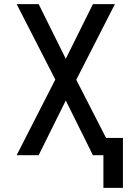

<svg xmlns="http://www.w3.org/2000/svg" viewBox="-20 -755 640 934"><path d="M483 159V0H432L300 -266L168 0H61L249 -368L61 -735H168L300 -469L432 -735H539L351 -367L496 -84H578V159Z"/></svg>

Font: Zed Mono Medium Extended
Style: Regular
Weight: 500
Width: 7
Monospace: yes
Designer: Belleve Invis
Foundry: Belleve Invis
Version: Version 1.0.0; ttfautohint (v1.8.4)